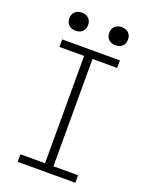

<svg xmlns="http://www.w3.org/2000/svg" viewBox="-166 -993 832 1076"><g transform="rotate(20 250.0 -454.5)"><path d="M78 0V-45H225V-685H78V-730H422V-685H275V-45H422V0ZM131 -801Q106 -801 90.5 -815.5Q75 -830 75 -855Q75 -880 90.5 -894.5Q106 -909 131 -909Q156 -909 171.5 -894.5Q187 -880 187 -855Q187 -830 171.5 -815.5Q156 -801 131 -801ZM369 -801Q344 -801 328.5 -815.5Q313 -830 313 -855Q313 -880 328.5 -894.5Q344 -909 369 -909Q394 -909 409.5 -894.5Q425 -880 425 -855Q425 -830 409.5 -815.5Q394 -801 369 -801Z"/></g></svg>

Font: M PLUS Code Latin Light
Style: Regular
Weight: 300
Designer: Coji Morishita
Foundry: UNDERFOREST DESIGN
Version: Version 1.002; ttfautohint (v1.8.3)